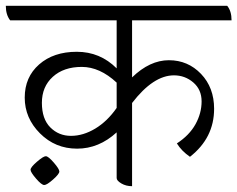

<svg xmlns="http://www.w3.org/2000/svg" viewBox="-51 -620 816 660"><path d="M403 -550V-354Q464 -413 529.5 -413Q595 -413 640 -366Q685 -319 685 -246Q685 -146 602 -81Q573 -101 557 -127Q600 -155 621 -193Q642 -231 642 -271.5Q642 -312 613.5 -336.5Q585 -361 547 -361Q476 -361 403 -266V20Q382 20 366 10.5Q350 1 350 -8V-165Q289 -109 214 -109Q139 -109 86.5 -161.5Q34 -214 34 -284.5Q34 -355 83.5 -398.5Q133 -442 213 -442Q293 -442 350 -385V-550H-16Q-31 -569 -31 -600H730Q745 -582 745 -550ZM350 -336Q292 -390 230 -390Q168 -390 130.5 -356Q93 -322 93 -266.5Q93 -211 122 -182Q151 -153 193 -153Q235 -153 276.5 -178Q318 -203 350 -249ZM54 -36.5Q54 -45 76 -64Q98 -83 106.5 -83Q115 -83 134 -61Q153 -39 153 -30.5Q153 -22 131.5 -3Q110 16 101 16Q92 16 73 -6Q54 -28 54 -36.5Z"/></svg>

Font: Karma Light
Style: Regular
Weight: 300
Designer: Joana Correia
Foundry: Indian Type Foundry
Version: Version 1.202;PS 1.0;hotconv 1.0.78;makeotf.lib2.5.61930; tt